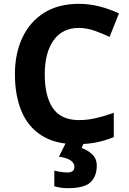

<svg xmlns="http://www.w3.org/2000/svg" viewBox="-20 -744 677 1004"><path d="M393 -598Q306 -598 260 -533Q214 -468 214 -355Q214 -241 256.5 -178.5Q299 -116 393 -116Q437 -116 480.5 -126Q524 -136 575 -154V-27Q528 -8 482 1Q436 10 379 10Q269 10 197.5 -35.5Q126 -81 92 -163.5Q58 -246 58 -356Q58 -464 97 -547Q136 -630 210.5 -677Q285 -724 393 -724Q446 -724 499.5 -710.5Q553 -697 602 -674L553 -551Q513 -570 472.5 -584Q432 -598 393 -598ZM486 122Q486 178 453.5 209Q421 240 335 240Q313 240 295.5 237Q278 234 264 230V148Q278 152 298.5 155Q319 158 334 158Q348 158 358.5 151.5Q369 145 369 128Q369 110 351 96Q333 82 288 75L326 0H420L407 30Q437 40 461.5 62.5Q486 85 486 122Z"/></svg>

Font: Noto Sans Vithkuqi
Style: Bold
Weight: 700
Version: Version 1.001; ttfautohint (v1.8.4.7-5d5b)